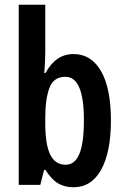

<svg xmlns="http://www.w3.org/2000/svg" viewBox="-20 -780 526 810"><path d="M171 -560Q171 -544 170 -522Q169 -500 167 -472H172Q215 -552 290 -552Q365 -552 406.5 -479.5Q448 -407 448 -272Q448 -139 407 -64.5Q366 10 290 10Q253 10 225 -6.5Q197 -23 172 -63H166L150 0H59V-760H171ZM256 -456Q206 -456 188.5 -409Q171 -362 171 -284V-260Q171 -170 192 -127.5Q213 -85 257 -85Q296 -85 315 -131Q334 -177 334 -274Q334 -456 256 -456Z"/></svg>

Font: Noto Sans Lao UI ExtCond SemBd
Style: Regular
Weight: 600
Width: 2
Designer: Monotype Design Team
Foundry: Monotype Imaging Inc.
Version: Version 2.000; ttfautohint (v1.8.4.7-5d5b)